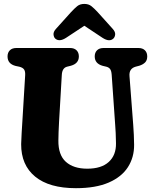

<svg xmlns="http://www.w3.org/2000/svg" viewBox="-20 -945 786 980"><path d="M568 -306.5 550 -564Q548.5 -583.5 542.2 -592.2Q536 -601 523 -604.5L504 -609Q463.5 -620.5 463.5 -657Q463.5 -676.5 475.2 -688.2Q487 -700 508.5 -700H686.5Q708 -700 719.8 -688.2Q731.5 -676.5 731.5 -657Q731.5 -637.5 720.8 -626.5Q710 -615.5 691 -609.5L672 -604.5Q637.5 -594.5 641 -556L660 -307.5Q664 -256 664.5 -206Q665 -142 633 -92Q601 -42 534.8 -13.2Q468.5 15.5 367.5 15.5Q231.5 15.5 159.5 -43.5Q87.5 -102.5 88 -209.5Q88.5 -230 90.5 -266Q92.5 -302 94.5 -331L108.5 -562Q109.5 -580.5 103 -590.2Q96.5 -600 78.5 -604.5L59.5 -608.5Q18.5 -619 18.5 -657Q18.5 -676.5 30.2 -688.2Q42 -700 63.5 -700H337.5Q359 -700 370.8 -688.2Q382.5 -676.5 382.5 -657Q382.5 -621 342 -609.5L322 -604.5Q297.5 -598 295.5 -563L281.5 -324.5Q280 -295 279 -270.8Q278 -246.5 278 -228.5Q277 -154.5 316 -119.2Q355 -84 425.5 -84Q497.5 -84 535.2 -118.5Q573 -153 572 -213.5Q571.5 -245.5 570.5 -266Q569.5 -286.5 568 -306.5ZM316.5 -751.5Q282.5 -730 262 -748Q254.5 -755 253.2 -768.8Q252 -782.5 265.5 -797.5L342 -882.5Q359.5 -901.5 373.8 -913.2Q388 -925 410.5 -925Q432.5 -925 447 -913.2Q461.5 -901.5 479 -882.5L555.5 -797.5Q569 -782.5 567.8 -769Q566.5 -755.5 558.5 -748Q538.5 -729.5 504 -751.5L410.5 -813.5Z"/></svg>

Font: Fraunces 72pt S100
Style: Bold
Weight: 700
Version: Version 1.000; ttfautohint (v1.8.3)